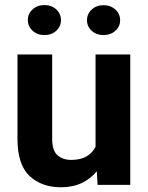

<svg xmlns="http://www.w3.org/2000/svg" viewBox="-20 -749 600 778"><path d="M375.5 0 372.1 -55.2Q347.2 -24.4 311 -7.3Q274.9 9.8 226.6 9.8Q148.4 9.8 99.6 -36.1Q50.8 -82 50.8 -187V-528.3H191.4V-186Q191.4 -139.2 212.9 -120.1Q234.4 -101.1 268.1 -101.1Q307.1 -101.1 331.1 -115.5Q355 -129.9 367.2 -154.3V-528.3H507.8V0ZM92.8 -667.5Q92.8 -693.4 112.1 -710.9Q131.3 -728.5 159.7 -728.5Q189 -728.5 208 -710.9Q227.1 -693.4 227.1 -667.5Q227.1 -642.1 208 -624.5Q189 -606.9 159.7 -606.9Q131.3 -606.9 112.1 -624.5Q92.8 -642.1 92.8 -667.5ZM332.5 -667Q332.5 -692.9 351.6 -710.4Q370.6 -728 399.4 -728Q428.2 -728 447.5 -710.4Q466.8 -692.9 466.8 -667Q466.8 -641.6 447.5 -624.3Q428.2 -606.9 399.4 -606.9Q370.6 -606.9 351.6 -624.3Q332.5 -641.6 332.5 -667Z"/></svg>

Font: Vazirmatn RD UI
Style: Bold
Weight: 700
Designer: Saber Rastikerdar
Foundry: Saber Rastikerdar
Version: Version 33.003